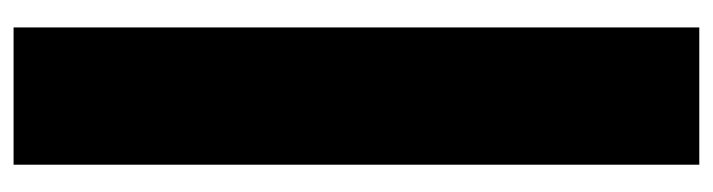

<svg xmlns="http://www.w3.org/2000/svg" viewBox="-400 -400 1040 280"><g transform="rotate(90 120.0 -260.0)"><path d="M20 -759.8H220.2V240.2H20Z"/></g></svg>

Font: Mikodacs
Style: Regular
Weight: 400
Designer: gluk (gluksza@wp.pl)
Foundry: gluk (gluksza@wp.pl)
Version: Version 0.28